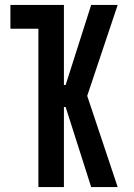

<svg xmlns="http://www.w3.org/2000/svg" viewBox="-20 -755 540 775"><path d="M135 0V-639H22V-735H238V-412H245L348 -735H455L332 -368L455 0H348L245 -323H238V0Z"/></svg>

Font: Iosevka Algr
Style: Bold
Weight: 700
Monospace: yes
Designer: Belleve Invis
Foundry: Belleve Invis
Version: Version 26.0.2; ttfautohint (v1.8.3)